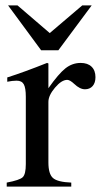

<svg xmlns="http://www.w3.org/2000/svg" viewBox="-20 -694 375 714"><path d="M321 -674 197 -507H133L10 -674H45L165 -571L286 -674ZM160 -458V-366Q198 -420 223.5 -440Q249 -460 280 -460Q306 -460 320.5 -446Q335 -432 335 -407Q335 -386 324.5 -374Q314 -362 296 -362Q277 -362 256 -382Q240 -397 230 -397Q209 -397 184.5 -368Q160 -339 160 -315V-90Q160 -47 177 -32Q194 -17 245 -15V0H5V-15Q53 -24 64.5 -35Q76 -46 76 -84V-334Q76 -367 68.5 -380.5Q61 -394 42 -394Q26 -394 7 -390V-406Q70 -426 155 -460Z"/></svg>

Font: STIX
Style: Regular
Weight: 400
Designer: MicroPress Inc., with final additions and corrections provided by Coen Hoffman, Elsevier (retired)
Version: Version 1.1.1